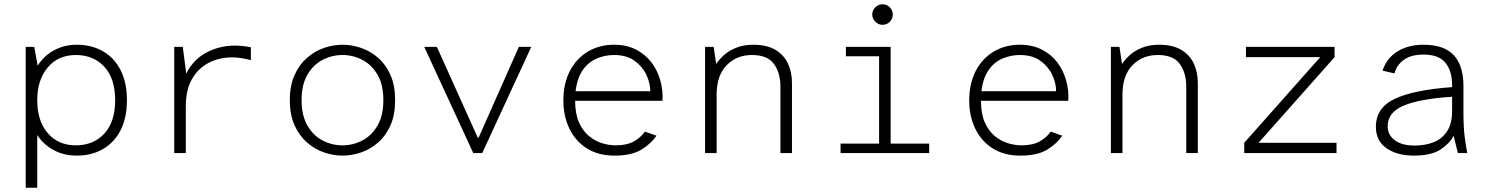

<svg xmlns="http://www.w3.org/2000/svg" viewBox="-20 -715 6992 897"><path d="M100 162V-496H140L156 -408Q173 -436 199.5 -458Q226 -480 261 -493Q296 -506 339 -506Q408 -506 461 -475.5Q514 -445 543.5 -387Q573 -329 573 -247Q573 -165 543.5 -107Q514 -49 461 -18.5Q408 12 339 12Q294 12 258 -1.5Q222 -15 196 -37Q170 -59 154 -84V162ZM334 -36Q417 -36 467.5 -91Q518 -146 518 -247Q518 -348 467.5 -403Q417 -458 334 -458Q252 -458 203 -400Q154 -342 154 -247Q154 -150 203 -93Q252 -36 334 -36Z M794 0V-496H834L850 -371Q882 -436 943.5 -469Q1005 -502 1078 -502Q1096 -502 1117.5 -499.5Q1139 -497 1152 -494V-434Q1130 -440 1107.5 -443.5Q1085 -447 1065 -447Q1005 -447 956 -422Q907 -397 877.5 -346.5Q848 -296 848 -218V0Z M1580 12Q1537 12 1493.5 -3Q1450 -18 1414 -49.5Q1378 -81 1356 -130Q1334 -179 1334 -247Q1334 -315 1356 -364Q1378 -413 1414 -444.5Q1450 -476 1493.5 -491Q1537 -506 1580 -506Q1624 -506 1667.5 -491Q1711 -476 1747 -444.5Q1783 -413 1804.5 -364Q1826 -315 1826 -247Q1826 -179 1804.5 -130Q1783 -81 1747 -49.5Q1711 -18 1667.5 -3Q1624 12 1580 12ZM1580 -36Q1629 -36 1672.5 -58.5Q1716 -81 1743.5 -128Q1771 -175 1771 -247Q1771 -320 1743.5 -366.5Q1716 -413 1672.5 -435.5Q1629 -458 1580 -458Q1531 -458 1487.5 -435.5Q1444 -413 1416.5 -366.5Q1389 -320 1389 -247Q1389 -175 1416.5 -128Q1444 -81 1487.5 -58.5Q1531 -36 1580 -36Z M2191 0 1962 -496H2021L2212 -72H2216L2404 -496H2462L2233 0Z M2851 12Q2774 12 2720.5 -22.5Q2667 -57 2639.5 -115.5Q2612 -174 2612 -245Q2612 -325 2642.5 -383.5Q2673 -442 2726.5 -474Q2780 -506 2849 -506Q2907 -506 2951 -483.5Q2995 -461 3023.5 -423.5Q3052 -386 3065 -339Q3078 -292 3075 -244H2667Q2667 -183 2685 -143Q2703 -103 2731.5 -79.5Q2760 -56 2793 -46Q2826 -36 2856 -36Q2909 -36 2941.5 -54.5Q2974 -73 2993 -100L3047 -81Q3022 -44 2976.5 -16Q2931 12 2851 12ZM2669 -289H3018Q3018 -327 2999.5 -366Q2981 -405 2944 -431.5Q2907 -458 2849 -458Q2807 -458 2768.5 -442Q2730 -426 2703.5 -389Q2677 -352 2669 -289Z M3274 0V-496H3314L3326 -416Q3338 -435 3360.5 -456Q3383 -477 3418 -491.5Q3453 -506 3499 -506Q3562 -506 3602 -482.5Q3642 -459 3661 -418.5Q3680 -378 3680 -328V0H3626V-311Q3626 -374 3596 -416Q3566 -458 3493 -458Q3421 -458 3374.5 -410Q3328 -362 3328 -273V0Z M3907 0V-44H4087V-452H3932V-496H4141V-44H4321V0ZM4103 -599Q4084 -599 4069.5 -613.5Q4055 -628 4055 -647Q4055 -667 4069.5 -681Q4084 -695 4103 -695Q4123 -695 4137 -681Q4151 -667 4151 -647Q4151 -628 4137 -613.5Q4123 -599 4103 -599Z M4747 12Q4670 12 4616.5 -22.5Q4563 -57 4535.5 -115.5Q4508 -174 4508 -245Q4508 -325 4538.5 -383.5Q4569 -442 4622.5 -474Q4676 -506 4745 -506Q4803 -506 4847 -483.5Q4891 -461 4919.5 -423.5Q4948 -386 4961 -339Q4974 -292 4971 -244H4563Q4563 -183 4581 -143Q4599 -103 4627.5 -79.5Q4656 -56 4689 -46Q4722 -36 4752 -36Q4805 -36 4837.5 -54.5Q4870 -73 4889 -100L4943 -81Q4918 -44 4872.5 -16Q4827 12 4747 12ZM4565 -289H4914Q4914 -327 4895.5 -366Q4877 -405 4840 -431.5Q4803 -458 4745 -458Q4703 -458 4664.5 -442Q4626 -426 4599.5 -389Q4573 -352 4565 -289Z M5170 0V-496H5210L5222 -416Q5234 -435 5256.5 -456Q5279 -477 5314 -491.5Q5349 -506 5395 -506Q5458 -506 5498 -482.5Q5538 -459 5557 -418.5Q5576 -378 5576 -328V0H5522V-311Q5522 -374 5492 -416Q5462 -458 5389 -458Q5317 -458 5270.5 -410Q5224 -362 5224 -273V0Z M5793 0V-48L6148 -448H5801V-496H6215V-448L5860 -48H6224V0Z M6586 12Q6507 12 6457.5 -22.5Q6408 -57 6408 -122Q6408 -212 6496.5 -253.5Q6585 -295 6764 -308V-318Q6764 -383 6733 -421.5Q6702 -460 6630 -460Q6572 -460 6538 -435Q6504 -410 6495 -372L6439 -385Q6459 -445 6510 -475.5Q6561 -506 6629 -506Q6727 -506 6772 -457Q6817 -408 6817 -314V-194Q6817 -124 6822.5 -78.5Q6828 -33 6835 0H6791L6771 -81Q6755 -47 6711.5 -17.5Q6668 12 6586 12ZM6589 -35Q6638 -35 6677.5 -50.5Q6717 -66 6740.5 -101.5Q6764 -137 6764 -195V-263Q6612 -253 6537.5 -221.5Q6463 -190 6463 -125Q6463 -85 6496 -60Q6529 -35 6589 -35Z"/></svg>

Font: Atkinson Hyperlegible Mono ExtraLight
Style: Regular
Weight: 200
Monospace: yes
Designer: Elliott Scott, Megan Eiswerth, Linus Boman, Theodore Petrosky, Letters from Sweden
Foundry: Applied Design Works, Letters from Sweden
Version: Version 2.001